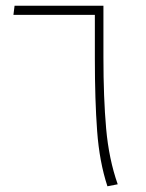

<svg xmlns="http://www.w3.org/2000/svg" viewBox="-20 -646 512 672"><path d="M392 -1 356 6Q328 -79 320 -187Q312 -295 312 -441V-594H27L31 -626H342V-445Q342 -303 351.5 -196Q361 -89 392 -1Z"/></svg>

Font: FiraGO UltraLight
Style: Italic
Weight: 200
Italic angle: -8°
Designer: bBox Type GmbH
Foundry: bBox Type GmbH
Version: Version 1.001